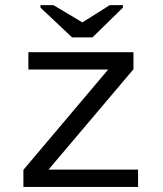

<svg xmlns="http://www.w3.org/2000/svg" viewBox="-20 -733 640 753"><path d="M71.8 0V-66.9L404.3 -460.4H91.3V-528.3H503.4V-461.4L170.4 -67.9H521.5V0ZM342.8 -586.4H262.7L138.7 -703.1V-712.9H189.5L302.7 -645.5H303.7L410.6 -712.9H461.9V-703.1Z"/></svg>

Font: Liberation Mono
Style: Regular
Weight: 400
Monospace: yes
Designer: Steve Matteson
Foundry: Ascender Corporation
Version: Version 2.1.5